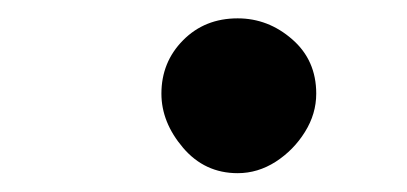

<svg xmlns="http://www.w3.org/2000/svg" viewBox="-20 -648 432 204"><path d="M232.5 -464Q197.5 -464 174.5 -491Q151.5 -518 151.5 -548.5Q151.5 -582 174.5 -605.2Q197.5 -628.5 232.5 -628.5Q265 -628.5 290.5 -606.2Q316 -584 316 -548.5Q316 -527 304 -507.8Q292 -488.5 273 -476.2Q254 -464 232.5 -464Z"/></svg>

Font: Edu QLD Hand
Style: Regular
Weight: 400
Designer: Tina and Corey Anderson, Eben Sorkin
Foundry: Sorkin Type Co.
Version: Version 2.000